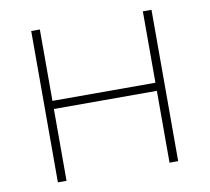

<svg xmlns="http://www.w3.org/2000/svg" viewBox="-78 -787 954 874"><g transform="rotate(-10 399.0 -350.0)"><path d="M676.5 0H636.5V-332H160.5V0H120.5V-699.5H160.5V-369.5H636.5V-699.5H676.5Z"/></g></svg>

Font: Argentum Novus ExtraLight
Style: Regular
Weight: 250
Designer: Julieta Ulanovsky (font) & Cristiano Sobral (main changes)
Foundry: Julieta Ulanovsky (font) & Cristiano Sobral (main changes)
Version: Version 3.00;November 27, 2020;FontCreator 13.0.0.2655 64-bi